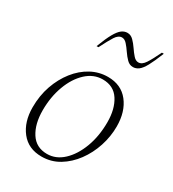

<svg xmlns="http://www.w3.org/2000/svg" viewBox="-169 -776 797 882"><g transform="rotate(30 229.5 -335.0)"><path d="M188 10Q118 10 79 -39.5Q40 -89 40 -166Q40 -228 58.5 -281Q77 -334 109 -374.5Q141 -415 182.5 -437.5Q224 -460 271 -460Q341 -460 380 -410.5Q419 -361 419 -282Q419 -229 402 -177Q385 -125 354 -83Q323 -41 281 -15.5Q239 10 188 10ZM204 -13Q251 -13 289 -48.5Q327 -84 349.5 -144Q372 -204 372 -278Q372 -348 343 -393Q314 -438 256 -438Q208 -438 169.5 -402.5Q131 -367 109 -307.5Q87 -248 87 -177Q87 -105 116.5 -59Q146 -13 204 -13ZM154 -556Q173 -606 188 -632.5Q203 -659 217 -669.5Q231 -680 247 -680Q265 -680 279 -666Q293 -652 305.5 -633.5Q318 -615 330.5 -601Q343 -587 357 -587Q376 -587 391.5 -610.5Q407 -634 429 -680H439Q419 -630 404.5 -603.5Q390 -577 376 -566.5Q362 -556 346 -556Q328 -556 314 -570Q300 -584 287.5 -602.5Q275 -621 262.5 -635Q250 -649 236 -649Q217 -649 202 -625.5Q187 -602 164 -556Z"/></g></svg>

Font: Spectral ExtraLight
Style: Italic
Weight: 275
Italic angle: -10°
Designer: Jean-Baptiste Levee
Foundry: Production Type
Version: Version 2.001